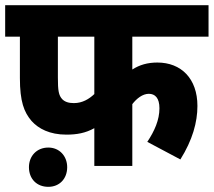

<svg xmlns="http://www.w3.org/2000/svg" viewBox="-20 -642 827 743"><path d="M492 -500H787V-622H0V-500H57V-340C57 -249 73 -208 102 -174C129 -144 172 -121 237 -121C277 -121 311 -127 345 -146V0H492V-239C509 -261 532 -279 556 -279C580 -279 597 -263 597 -223C597 -178 578 -135 550 -93L678 -25C725 -100 744 -169 744 -232C744 -338 681 -400 589 -400C551 -400 520 -391 492 -373ZM204 -500H345V-278C325 -259 299 -243 266 -243C245 -243 231 -248 221 -258C207 -273 204 -291 204 -342ZM92 5C92 50 122 81 167 81C210 81 240 50 240 5C240 -38 210 -71 167 -71C122 -71 92 -38 92 5Z"/></svg>

Font: Noto Sans SemiCondensed ExtraBold
Style: Italic
Weight: 800
Width: 4
Italic angle: -12°
Designer: Monotype Design Team
Foundry: Monotype Imaging Inc.
Version: Version 2.013